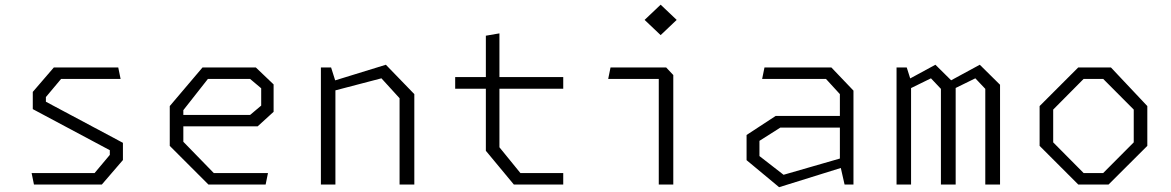

<svg xmlns="http://www.w3.org/2000/svg" viewBox="-20 -788 5000 820"><path d="M115 -49H384L449 -126.5V-146.5L120 -322V-395.5L210 -500H485L495 -451H241L176 -373.5V-353.5L505 -178V-104.5L415 0H125Z M705 -165V-335L845 -500H1072.5L1148.5 -427.5V-310.5L1080.5 -248.5H734V-297H1048L1095.5 -337V-411L1048 -451H868L763 -317.5V-182.5L893 -49H1124.5L1114.5 0H870Z M1686.5 -368.5 1609 -453.5 1370 -391V-432L1628 -511.5L1749.5 -386V0H1686.5ZM1350.5 -500H1394L1412.5 -441.5V0H1350.5Z M2055 -144V-635.5L2113 -645.5V-159L2202.5 -49H2385.5V0H2174.5ZM1924 -459H2385.5V-409H1924Z M2793.5 -469 2816.5 -451H2577.5L2587.5 -500H2825L2855.5 -467.5V0H2793.5ZM2733 -703 2801.5 -768 2870 -703 2801.5 -638Z M3567 -88V-386L3507.5 -451H3235L3245 -500H3530.5L3625 -401V0H3587ZM3168.5 -104V-211.5L3293 -293H3591.5V-243H3312.5L3223.5 -186.5V-121.5L3326.5 -41.5L3591.5 -118V-77L3307.5 11.5Z M4188 -408.5 4145.5 -453.5 4018 -391V-432L4164.5 -511.5L4251 -426V0H4188ZM3809 -500H3852.5L3871 -441.5V0H3809ZM3998.5 -408.5 3956 -453.5 3828.5 -391V-432L3975 -511.5L4061.5 -426V0H3998.5Z M4420 -165V-335L4585 -500H4724.5L4880 -335V-165L4714.5 0H4585ZM4691.5 -49 4822 -180V-320L4691.5 -451H4608L4478 -320V-180L4608 -49Z"/></svg>

Font: Monaspace Krypton Var ExLight
Style: Regular
Weight: 200
Designer: Riley Cran and the Lettermatic Team
Version: Version 1.200 (Monaspace Krypton Var)